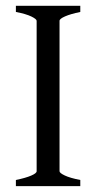

<svg xmlns="http://www.w3.org/2000/svg" viewBox="-20 -635 338 655"><path d="M34.2 0V-21Q67.4 -27.8 86.2 -35.9Q105 -43.9 105 -50.8V-564Q105 -569.8 87.2 -578.6Q69.3 -587.4 34.2 -594.2V-615.2H253.9V-594.2Q220.7 -587.4 201.9 -579.1Q183.1 -570.8 183.1 -564V-50.8Q183.1 -44.9 200.9 -36.4Q218.8 -27.8 253.9 -21V0Z"/></svg>

Font: Gentium
Style: Regular
Weight: 400
Designer: J. Victor Gaultney
Version: Version 1.03; 2011; OFL 1.1 release